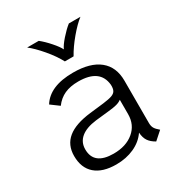

<svg xmlns="http://www.w3.org/2000/svg" viewBox="-169 -810 866 933"><g transform="rotate(-30 264.0 -343.5)"><path d="M481 -29 436 11Q411 -3 399 -21Q387 -39 385 -68Q359 -30 314 -9.5Q269 11 213 11Q137 11 96 -24.5Q55 -60 55 -127Q55 -189 98 -224Q141 -259 228 -269L306 -278Q339 -282 355.5 -288Q372 -294 378 -305.5Q384 -317 383 -338Q374 -431 253 -431Q208 -431 176 -416.5Q144 -402 121 -371L75 -405Q122 -481 253 -481Q349 -481 399.5 -440Q450 -399 450 -322V-85Q450 -67 456.5 -55.5Q463 -44 481 -29ZM384 -172V-253Q372 -244 355 -239.5Q338 -235 308 -232L234 -224Q177 -217 147.5 -192.5Q118 -168 118 -128Q118 -41 228 -41Q298 -41 341 -77Q384 -113 384 -172ZM121 -698H186Q210 -679 236 -649.5Q262 -620 271 -601Q279 -620 305 -649.5Q331 -679 355 -698H420Q390 -675 353.5 -631.5Q317 -588 295 -548H246Q225 -588 188 -631.5Q151 -675 121 -698Z"/></g></svg>

Font: KoHo
Style: Regular
Weight: 400
Version: Version 1.000; ttfautohint (v1.6)